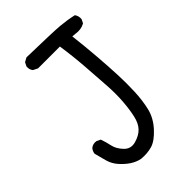

<svg xmlns="http://www.w3.org/2000/svg" viewBox="-220 -822 940 940"><g transform="rotate(-45 250.0 -352.5)"><path d="M187.5 21.5Q160.2 15.6 136.7 0Q113.3 -15.6 91.8 -39.6Q70.3 -63.5 61.5 -94.7Q52.7 -126 44.9 -157.2Q46.9 -172.9 56.6 -184.6Q72.3 -198.2 95.7 -194.3L115.2 -184.6Q125 -157.2 130.9 -128.9Q136.7 -100.6 162.1 -73.7Q187.5 -46.9 224.1 -57.1Q260.7 -67.4 281.2 -88.9Q301.8 -110.4 310.5 -149.4Q319.3 -188.5 323.2 -239.7Q327.1 -291 323.2 -350.1Q319.3 -409.2 313.5 -489.7Q307.6 -570.3 295.9 -648.4H144.5L121.1 -660.2Q109.4 -673.8 111.3 -695.3L121.1 -714.8L142.6 -726.6Q323.2 -722.7 368.2 -718.8Q413.1 -714.8 456.1 -705.1Q467.8 -689.5 465.8 -668L456.1 -648.4Q428.7 -632.8 393.6 -638.7L374 -640.6Q383.8 -557.6 389.6 -481.4Q395.5 -405.3 397.9 -347.2Q400.4 -289.1 397.9 -231.9Q395.5 -174.8 383.8 -126Q372.1 -77.1 334 -35.6Q295.9 5.9 262.2 15.6Q228.5 25.4 187.5 21.5Z"/></g></svg>

Font: NaikaiFont
Style: Regular
Weight: 400
Version: Version 1.67